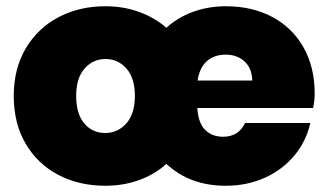

<svg xmlns="http://www.w3.org/2000/svg" viewBox="-20 -588 1071 615"><path d="M988 -288Q988 -267 983 -242H612Q615 -194 637 -172Q659 -150 695 -150Q744 -150 765 -194H974Q961 -136 923.5 -90.5Q886 -45 829 -19Q772 7 703 7Q588 7 513 -63Q475 -29 425 -11Q375 7 317 7Q233 7 166.5 -28Q100 -63 62 -128Q24 -193 24 -281Q24 -368 62.5 -433Q101 -498 167.5 -533Q234 -568 318 -568Q375 -568 425 -550Q475 -532 513 -499Q549 -532 598 -550Q647 -568 704 -568Q787 -568 851.5 -534Q916 -500 952 -436.5Q988 -373 988 -288ZM788 -330Q787 -370 763 -391.5Q739 -413 703 -413Q666 -413 642.5 -392Q619 -371 613 -330ZM317 -162Q357 -162 384.5 -192.5Q412 -223 412 -281Q412 -338 385 -368.5Q358 -399 318 -399Q278 -399 251 -368.5Q224 -338 224 -281Q224 -223 250 -192.5Q276 -162 317 -162Z"/></svg>

Font: DVN-Poppins ExtBd
Style: Regular
Weight: 800
Designer: Ninad Kale (Devanagari), Jonny Pinhorn (Latin)
Foundry: Indian Type Foundry
Version: 4.004